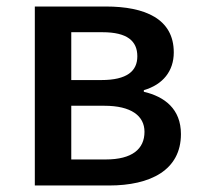

<svg xmlns="http://www.w3.org/2000/svg" viewBox="-20 -570 618 590"><path d="M87 0H315C442 0 536 -47 536 -158C536 -235 486 -273 422 -288V-293C481 -310 514 -352 514 -409C514 -512 426 -550 305 -550H87ZM199 -324V-471H295C371 -471 402 -444 402 -397C402 -352 371 -324 291 -324ZM199 -80V-245H301C383 -245 424 -214 424 -165C424 -112 386 -80 305 -80Z"/></svg>

Font: Genne Gothic Medium
Style: Regular
Weight: 500
Designer: Ryoko NISHIZUKA (kana & ideographs); Paul D. Hunt (Latin, Greek & Cyrillic); Wenlong ZHANG (bopomofo); Sandoll Communica
Foundry: Adobe Systems Incorporated
Version: Version 1.004;PS 1.004;hotconv 16.6.51;makeotf.lib2.5.65220